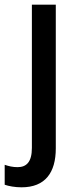

<svg xmlns="http://www.w3.org/2000/svg" viewBox="-61 -559 333 819"><path d="M31 240C132 240 177 177 177 74V-539H75V72C75 133 51 154 14 154C-7 154 -23 150 -41 144V229C-24 235 3 240 31 240Z"/></svg>

Font: Noto Sans Khmer SemiCondensed Medium
Style: Regular
Weight: 500
Width: 4
Designer: Danh Hong and the Monotype Design Team
Foundry: Monotype Imaging Inc.
Version: Version 2.004